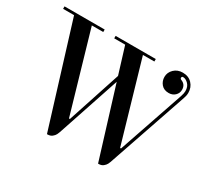

<svg xmlns="http://www.w3.org/2000/svg" viewBox="-189 -858 1145 1077"><g transform="rotate(30 383.0 -320.0)"><path d="M623 -118 768 -542Q775 -563 775 -577Q775 -606 758.5 -622.5Q742 -639 725 -639Q716 -639 716 -630Q716 -623 724 -620Q755 -608 755 -574Q755 -552 739 -536.5Q723 -521 698 -521Q667 -521 650 -541Q633 -561 633 -588Q633 -617 655 -638.5Q677 -660 711 -660Q749 -660 771.5 -636Q794 -612 794 -577Q794 -559 787 -540L616 -41Q609 -19 603.5 -8.5Q598 2 586.5 11Q575 20 557 20H554L415 -430L285 -41Q278 -19 272.5 -8.5Q267 2 255.5 11Q244 20 226 20H223L21 -634H-50V-650H210V-634H136L286 -118H292L405 -462L352 -634H281V-650H541V-634H467L617 -118Z"/></g></svg>

Font: Elsie Swash Caps
Style: Regular
Weight: 400
Designer: Alejandro Inler
Foundry: Alejandro Inler
Version: 1.001